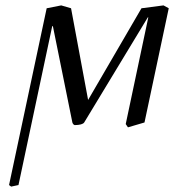

<svg xmlns="http://www.w3.org/2000/svg" viewBox="-20 -462 648 715"><path d="M448.2 0 532.2 -397 530.8 -397.9 293.5 -5.9Q287.1 3.4 258.3 3.9Q252 2 249.5 -5.9L176.8 -365.2L174.3 -363.8L48.8 227.1L21.5 232.9L13.7 227.1L153.8 -431.2L208 -441.9L244.6 -431.2L308.1 -89.8L506.8 -431.2L588.9 -441.9L608.4 -431.2L518.1 -5.9L456.5 12.2Z"/></svg>

Font: Linux Biolinum Capitals O
Style: Italic Samll Caps
Weight: 400
Italic angle: -12°
Designer: Philipp H. Poll
Foundry: Philipp H. Poll
Version: Version 0.6.2